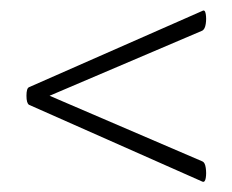

<svg xmlns="http://www.w3.org/2000/svg" viewBox="-20 -375 447 370"><path d="M36 -173Q31 -176 31 -190.5Q31 -205 36 -207L370 -354Q375 -357 376.5 -348Q378 -339 376.5 -329Q375 -319 370 -316L58 -183V-198L370 -64Q375 -62 376.5 -51.5Q378 -41 376.5 -32Q375 -23 370 -25Z"/></svg>

Font: Cormorant Infant Light Light
Style: Regular
Weight: 300
Version: Version 4.001